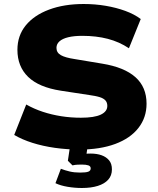

<svg xmlns="http://www.w3.org/2000/svg" viewBox="-20 -736 788 959"><path d="M377 11Q315 11 254.5 2.5Q194 -6 142 -22.5Q90 -39 51 -62L111 -214Q150 -192 194 -177.5Q238 -163 286 -155.5Q334 -148 384 -148Q451 -148 483.5 -163.5Q516 -179 516 -207Q516 -224 506.5 -234.5Q497 -245 477.5 -251Q458 -257 428 -261L284 -283Q174 -300 120.5 -352Q67 -404 67 -487Q67 -558 108.5 -609Q150 -660 225 -688Q300 -716 398 -716Q455 -716 508 -707Q561 -698 606 -681.5Q651 -665 683 -641L624 -495Q576 -527 518.5 -542Q461 -557 391 -557Q350 -557 321 -550Q292 -543 277 -529.5Q262 -516 262 -497Q262 -473 284 -460.5Q306 -448 353 -441L491 -418Q601 -400 656.5 -350.5Q712 -301 712 -218Q712 -149 671.5 -97Q631 -45 555.5 -17Q480 11 377 11ZM389 203Q353 203 317.5 197Q282 191 257 179L284 107Q305 115 328 120.5Q351 126 380 126Q409 126 421 121.5Q433 117 433 105Q433 94 421.5 90Q410 86 389 86Q380 86 367.5 86.5Q355 87 342 90L319 67L332 -20H420L408 60L367 40Q381 35 398 33Q415 31 432 31Q464 31 487.5 39.5Q511 48 525 65Q539 82 539 110Q539 141 520.5 161.5Q502 182 468.5 192.5Q435 203 389 203Z"/></svg>

Font: Nunito Sans 10pt SemiExpanded Black
Style: Regular
Weight: 900
Width: 6
Designer: Vernon Adams
Foundry: Vernon Adams
Version: Version 3.101;gftools[0.9.27]